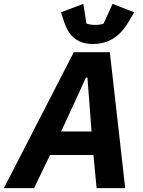

<svg xmlns="http://www.w3.org/2000/svg" viewBox="-55 -966 733 986"><path d="M588 0H441L425 -170H202L120 0H-35L324 -698H509ZM415 -291 403 -451 394 -567H386L333 -451L259 -291ZM421 -740Q369 -740 332 -766Q295 -792 275 -852L258 -903L373 -946L389 -845Q397 -842 409.5 -840Q422 -838 434 -838Q448 -838 459.5 -840Q471 -842 477 -845L523 -946L634 -903L604 -852Q571 -796 526 -768Q481 -740 421 -740Z"/></svg>

Font: IBM Plex Sans
Style: Bold Italic
Weight: 700
Italic angle: -11.31°
Designer: Mike Abbink, Paul van der Laan, Pieter van Rosmalen
Foundry: Bold Monday
Version: Version 3.201